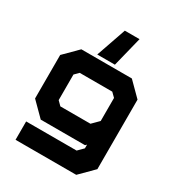

<svg xmlns="http://www.w3.org/2000/svg" viewBox="-227 -934 1179 1277"><g transform="rotate(30 363.0 -296.0)"><path d="M87.5 200V59H475L515.5 18.5V-10L505.5 0H165.5L62.5 -103V-437L165.5 -540H553.5L656.5 -437V97L553.5 200ZM234.5 -141.5H465.5L515.5 -191.5V-368.5L484.5 -399H234.5L204 -368.5V-172ZM467 -792 410 -563H274.5L354 -792Z"/></g></svg>

Font: Tourney Expanded Black
Style: Regular
Weight: 900
Width: 7
Designer: Tyler Finck
Foundry: Etcetera Type Co
Version: Version 1.010; ttfautohint (v1.8.3)